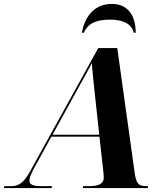

<svg xmlns="http://www.w3.org/2000/svg" viewBox="-77 -959 835 979"><path d="M340 -792H350C371 -837 408 -859 486 -859C556 -859 596 -833 605 -792H615C615 -881 574 -939 494 -939C399 -939 355 -869 340 -792ZM-57 0H186L188 -10H133C91 -10 73 -18 73 -38C73 -52 79 -68 97 -102L185 -262H430L450 -84C451 -74 452 -63 452 -52C452 -23 426 -10 379 -10H347L345 0H676L678 -10H670C629 -10 617 -22 609 -83L521 -714H424L78 -88C43 -24 17 -10 -20 -10H-55ZM318 -503C351 -563 371 -597 391 -637C394 -595 399 -553 405 -494L429 -272H191Z"/></svg>

Font: Noto Serif Display
Style: Bold Italic
Weight: 700
Italic angle: -12°
Designer: Monotype Design Team
Foundry: Monotype Imaging Inc.
Version: Version 2.009